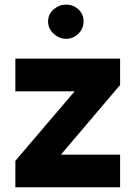

<svg xmlns="http://www.w3.org/2000/svg" viewBox="-20 -791 576 811"><path d="M295.4 -405.3 44.9 -111.8V0H487.3V-137.7H237.3L487.3 -432.1V-543.5H44.9V-405.3ZM183.1 -700.7C183.1 -680.7 190.9 -663.1 206.5 -648.9C221.7 -634.3 239.3 -627 259.3 -627C279.3 -627 296.9 -634.3 311.5 -648.9C325.7 -663.1 333 -680.7 333 -700.7C333 -720.7 325.7 -737.8 311.5 -751.5C296.9 -764.6 279.3 -771.5 259.3 -771.5C239.3 -771.5 221.7 -764.6 206.5 -751.5C190.9 -737.8 183.1 -720.7 183.1 -700.7Z"/></svg>

Font: Estedad ExtraBold
Style: Regular
Weight: 800
Designer: Amin Abedi
Version: Version 7.3